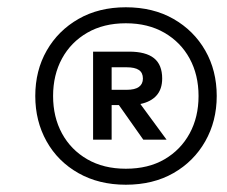

<svg xmlns="http://www.w3.org/2000/svg" viewBox="-20 -698 625 528"><path d="M326 -190Q252 -190 195.5 -222Q139 -254 108 -309.5Q77 -365 77 -434Q77 -504 108.5 -559Q140 -614 196 -646Q252 -678 326 -678Q401 -678 457 -646Q513 -614 544.5 -559Q576 -504 576 -434Q576 -365 544.5 -309.5Q513 -254 457 -222Q401 -190 326 -190ZM326 -234Q388 -234 432.5 -260Q477 -286 501.5 -331Q526 -376 526 -434Q526 -492 501.5 -537Q477 -582 432 -608Q387 -634 326 -634Q265 -634 220 -608Q175 -582 150.5 -537Q126 -492 126 -434Q126 -376 150.5 -331Q175 -286 220 -260Q265 -234 326 -234ZM236 -314V-556H335Q381 -556 403.5 -538Q426 -520 426 -482Q426 -453 410.5 -435.5Q395 -418 366 -412L438 -314H374L307 -409H287V-314ZM287 -451H328Q351 -451 362 -459Q373 -467 373 -482Q373 -498 362 -505.5Q351 -513 328 -513H287Z"/></svg>

Font: Gantari SemiBold
Style: Italic
Weight: 600
Italic angle: -10°
Designer: Anugrah Pasau
Foundry: Lafontype
Version: Version 1.000